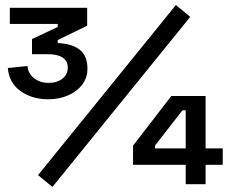

<svg xmlns="http://www.w3.org/2000/svg" viewBox="-20 -731 909 762"><path d="M11 -461 89 -469Q92 -438 116 -420Q140 -402 172 -402Q207 -402 228 -419Q249 -436 249 -462Q249 -489 228.5 -502.5Q208 -516 170 -516H107V-576L209 -624V-636H19V-700H326V-629L209 -572V-560Q265 -558 296 -534Q327 -510 327 -459Q327 -423 307 -396Q287 -369 251.5 -353Q216 -337 172 -337Q107 -337 61.5 -369.5Q16 -402 11 -461ZM188 11 131 -36 678 -711 735 -664ZM717 0V-77H508V-153L660 -350H796V-142H864V-77H796V0ZM717 -142V-293H704L595 -153V-142Z"/></svg>

Font: Space Grotesk Frontify Medium
Style: Regular
Weight: 500
Designer: Florian Karsten
Version: Version 2.000